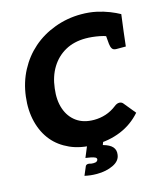

<svg xmlns="http://www.w3.org/2000/svg" viewBox="-131 -835 944 1106"><g transform="rotate(-15 341.0 -282.0)"><path d="M341 8Q256 8 194 -20Q132 -48 94 -94Q53 -143 35.5 -212Q18 -281 28 -362Q38 -445 74.5 -514Q111 -583 167 -632Q224 -682 299.5 -710Q375 -738 457 -738Q506 -738 547.5 -729Q589 -720 623 -706.5Q657 -693 682 -679L669 -578L601 -561Q574 -580 529 -588.5Q484 -597 447 -597Q377 -597 325 -568Q273 -539 241 -487Q209 -435 201 -365Q192 -296 210 -243.5Q228 -191 269.5 -161Q311 -131 374 -131Q410 -131 444 -142Q478 -153 509 -177Q515 -182 522.5 -185.5Q530 -189 538 -189Q544 -189 550 -186.5Q556 -184 560 -179L618 -108Q567 -50 496.5 -21Q426 8 341 8ZM563 -600 669 -578 659 -492H603Q585 -492 578 -502.5Q571 -513 569 -531ZM309 174Q289 174 271.5 172Q254 170 236 166L256 119Q260 105 274 105Q282 105 287 107Q292 109 306 109Q319 109 325 104.5Q331 100 332 94Q333 85 323.5 80.5Q314 76 299 73Q284 70 268 68L300 -9H396L384 22Q424 33 440 51.5Q456 70 452 97Q448 134 406 154Q364 174 309 174Z"/></g></svg>

Font: Aleo Black
Style: Italic
Weight: 900
Italic angle: -7°
Designer: Alessio Laiso
Foundry: Alessio Laiso
Version: Version 2.001;gftools[0.9.29]